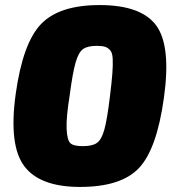

<svg xmlns="http://www.w3.org/2000/svg" viewBox="-20 -724 696 758"><path d="M373 -704Q538 -704 597 -623Q656 -542 627 -337Q599 -135 528.5 -60.5Q458 14 296 14Q137 14 75.5 -68.5Q14 -151 42 -353Q70 -554 142 -629Q214 -704 373 -704ZM363 -543Q325 -543 307.5 -530Q290 -517 278.5 -477.5Q267 -438 255 -347Q241 -260 243 -215.5Q245 -171 257.5 -159Q270 -147 307 -147Q345 -147 363 -160Q381 -173 392 -212.5Q403 -252 414 -343Q421 -400 423.5 -433Q426 -466 425 -490.5Q424 -515 415.5 -525Q407 -535 395.5 -539Q384 -543 363 -543Z"/></svg>

Font: Exo 2.0 Black
Style: Italic
Weight: 900
Italic angle: -8°
Designer: Natanael Gama
Version: Version 1.001;PS 001.001;hotconv 1.0.70;makeotf.lib2.5.58329